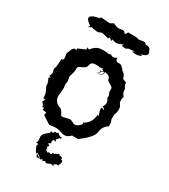

<svg xmlns="http://www.w3.org/2000/svg" viewBox="-184 -674 812 923"><g transform="rotate(30 222.0 -213.0)"><path d="M231.9 -1Q226.6 -1 221.2 -2.7Q215.8 -4.4 209.5 -6.3Q203.1 -8.3 195.8 -10Q188.5 -11.7 179.2 -11.7L143.6 -8.3L99.6 -37.1L103.5 -51.3L80.6 -55.7L82.5 -62.5Q82.5 -65.9 79.1 -65.9L74.2 -64.9Q71.3 -77.6 59.6 -88.9L67.9 -103L56.6 -104Q56.6 -120.1 53.7 -129.9Q49.3 -143.6 41.5 -157.7Q38.6 -162.6 38.6 -167L39.1 -170.9Q39.1 -181.2 28.3 -202.1L37.1 -210L27.3 -211.4Q34.2 -224.1 34.2 -233.9L29.8 -252.9Q29.8 -254.4 30.8 -255.6Q31.7 -256.8 32.7 -260.3Q33.7 -263.7 34.9 -270.3Q36.1 -276.9 36.6 -289.6Q37.6 -314 40 -314L43.9 -310.1Q44.9 -310.1 46.9 -314.9Q48.8 -319.8 48.8 -326.7L44.9 -344.2Q47.9 -357.9 55.2 -372.1Q62.5 -386.2 70.3 -386.2Q74.2 -386.2 78.1 -382.3V-393.1L118.2 -410.6V-422.4L128.9 -416.5Q148.4 -443.4 173.8 -447.3L193.4 -448.7Q211.4 -448.7 220.2 -445.3L232.9 -449.7Q239.3 -443.4 248 -443.4Q256.3 -443.4 267.6 -450.7Q267.6 -431.6 281.7 -431.6L286.6 -432.1Q294.9 -432.1 300.3 -429.2Q307.1 -424.8 316.9 -412.6Q320.3 -407.7 325.2 -404.8Q335 -400.4 341.8 -377.4L363.3 -367.7Q363.3 -354.5 368.9 -347.4Q374.5 -340.3 374.5 -335L374 -330.1Q374 -319.3 387.7 -302.7L384.3 -291.5L384.8 -272L396.5 -252.4L397.9 -238.8Q397.9 -222.2 390.6 -205.6V-180.2Q397 -168 397 -152.8L396.5 -145Q369.1 -127.4 366.2 -96.2Q363.3 -64.9 298.8 -18.1H265.6Q250 -1 231.9 -1ZM250 -69.8Q259.8 -69.8 271.2 -78.9Q282.7 -87.9 282.7 -93.3Q282.7 -96.2 279.3 -98.1Q318.8 -116.7 322.3 -166.5L329.6 -161.6L320.3 -192.9L321.3 -206.5L337.4 -199.7Q333 -210.4 322.3 -213.4Q331.5 -224.1 331.5 -235.8Q331.5 -247.6 322.3 -258.3L323.2 -267.1Q323.2 -275.4 319.6 -280.3Q315.9 -285.2 315.9 -294.9L316.4 -304.7Q316.4 -312 311.3 -316.2Q306.2 -320.3 299.6 -323.7Q293 -327.1 287.4 -331.3Q281.7 -335.4 280.8 -343.3Q278.8 -357.9 250 -361.8L250.5 -357.4Q250.5 -338.4 216.8 -338.4Q228.5 -344.2 228.5 -349.6Q228.5 -353 224.1 -356Q241.2 -357.9 242.2 -359.9Q242.2 -362.8 232.4 -366.7V-373.5L224.6 -367.7Q212.9 -371.1 196.8 -371.1Q169.9 -371.1 167 -353.5Q164.1 -339.4 156.7 -334.2Q149.4 -329.1 141.8 -326.4Q134.3 -323.7 128.4 -319.8Q122.6 -315.9 122.6 -304.7L123 -304.2Q123 -290 118.2 -276.1Q113.3 -262.2 113.3 -255.9L117.2 -231.9L114.3 -215.3L117.2 -194.8L113.3 -151.4Q113.3 -123 139.2 -108.4Q150.9 -106 156.5 -100.1Q162.1 -94.2 165.3 -88.1Q168.5 -82 171.1 -77.4Q173.8 -72.8 180.7 -72.8L216.8 -81.1Q225.1 -81.1 234.9 -75.4Q244.6 -69.8 250 -69.8ZM232.9 -341.3Q248 -344.2 248 -359.9Q240.7 -355 229 -354.5L232.9 -352.1Q230.5 -344.7 223.1 -340.3ZM160.2 144.5Q142.1 119.1 142.1 107.4L145.5 98.6L131.3 95.7L135.7 91.3Q138.2 91.3 138.2 84L136.2 61.5Q136.2 45.4 168 23.4V14.2L180.2 16.6L182.6 10.3L190.9 6.3L193.8 8.8Q196.8 8.8 201.7 2.4Q207 9.8 219.7 15.1L228 14.6L228.5 21L214.8 24.4L218.3 28.3Q208.5 32.7 208.5 38.6L212.4 47.4L200.2 43.9L194.3 52.2Q196.8 61 196.8 62.5Q196.8 64 195.1 65.7Q193.4 67.4 191.2 68.1Q189 68.8 187.3 69.3Q185.5 69.8 185.5 71.3Q185.5 73.7 194.3 77.1L193.8 84Q189 85.9 189 88.4Q189 90.8 191.2 92Q193.4 93.3 193.4 97.2L191.4 106L199.7 105.5Q200.2 111.8 203.1 111.8L210 106.9L219.7 109.9Q227.5 109.9 227.5 96.7Q229.5 101.1 231 101.1Q231.4 101.1 231.9 100.6Q233.4 101.1 234.4 101.1Q236.3 101.1 237.8 99.6Q239.7 97.2 245.6 95.2Q251.5 93.3 258.3 89.4L261.2 90.8L260.3 94.2L263.7 95.2H267.1Q274.4 95.2 276.4 98.6Q277.8 100.1 278.8 101.6V102.1Q278.8 103.5 276.9 104.5L280.3 110.4L282.7 108.4Q285.6 108.4 288.6 119.1L283.7 122.1L286.6 125.5Q282.2 130.4 280.3 139.6L268.6 139.2L257.8 147L263.2 155.3L252 150.9L246.6 152.3L239.3 150.4L240.2 156.2L235.4 154.8Q228.5 159.2 224.6 159.2Q219.2 159.2 217.3 152.8L199.2 158.2L199.7 148.9L190.4 158.7Q177.7 143.6 161.1 136.2ZM169.4 156.2 162.6 140.1 186.5 156.7ZM171.4 -586.4Q189.5 -576.2 202.6 -576.2L223.1 -579.6Q227.1 -579.6 230 -577.9Q232.9 -576.2 234.9 -574.2Q236.8 -572.3 238.3 -570.6Q239.7 -568.8 241.2 -568.8Q246.1 -568.8 251 -582.5L296.4 -582L312.5 -578.1L339.4 -582Q350.1 -582 353 -573.2L359.9 -573.7Q379.9 -573.7 383.8 -554.7Q388.2 -548.8 388.2 -543.5Q388.2 -528.3 354.5 -520.5L366.7 -518.6Q351.6 -509.3 332.5 -509.3L312.5 -511.7L326.2 -519L288.6 -515.1Q286.6 -508.8 274.9 -508.8L255.9 -511.7L262.7 -521.5Q261.7 -521.5 257.8 -519.5Q253.9 -517.6 248.3 -515.4Q242.7 -513.2 236.8 -511.5Q231 -509.8 226.1 -509.8Q214.8 -509.8 204.1 -515.6L200.7 -505.4Q190.9 -516.6 187.5 -516.6Q186.5 -516.6 186.3 -515.6Q186 -514.6 185.5 -513.2Q185.1 -511.7 183.8 -510.7Q182.6 -509.8 179.7 -509.8L145.5 -518.1Q141.6 -518.1 138.9 -516.8Q136.2 -515.6 133.8 -514.4Q131.3 -513.2 127.9 -512Q124.5 -510.7 119.1 -510.7L86.9 -516.1L70.3 -507.3L77.6 -518.6Q50.8 -535.2 50.8 -547.9Q50.8 -564.9 101.1 -573.7L100.1 -580.1L152.8 -576.2Z"/></g></svg>

Font: Truetypewriter PolyglOTT
Style: Regular
Weight: 400
Designer: Sergey Beatoff a.k.a. Sam_T
Version: Version 3.76